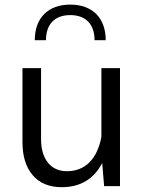

<svg xmlns="http://www.w3.org/2000/svg" viewBox="-20 -797 621 822"><path d="M176.8 -625C176.8 -693.4 214.8 -732.4 280.8 -732.4C346.7 -732.4 384.8 -693.4 384.8 -625H432.6C432.6 -720.7 375 -777.3 280.8 -777.3C186.5 -777.3 128.9 -720.7 128.9 -625ZM76.2 -188.5C76.2 -128.4 90.8 -81.1 120.1 -46.9C149.4 -12.7 190.9 4.4 244.1 4.4C323.7 4.4 381.8 -30.3 417.5 -99.1L425.8 0H493.7V-505.4H414.1V-210.9C396.5 -116.7 344.7 -64 266.6 -64C196.3 -64 155.8 -116.7 155.8 -201.2V-505.4H76.2Z"/></svg>

Font: Estedad Regular
Style: Regular
Weight: 400
Designer: Amin Abedi
Version: Version 7.3